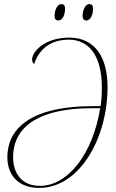

<svg xmlns="http://www.w3.org/2000/svg" viewBox="-20 -909 568 939"><path d="M402 -809C425 -809 435 -841 435 -865C435 -884 428 -889 417 -889C394 -889 384 -853 384 -833C384 -813 392 -809 402 -809ZM265 -809C289 -809 298 -841 298 -866C298 -884 292 -889 280 -889C257 -889 247 -853 247 -833C247 -813 255 -809 265 -809ZM172 10C369 10 506 -233 506 -483C506 -623 449 -725 318 -725C198 -725 137 -656 137 -618C137 -607 141 -600 147 -596C172 -671 229 -715 317 -715C407 -715 478 -647 478 -482C478 -452 477 -422 472 -390H437C112 -390 16 -268 16 -140C16 -56 66 10 172 10ZM175 0C87 0 44 -61 44 -141C44 -261 129 -380 435 -380H470C435 -160 314 0 175 0Z"/></svg>

Font: Noto Serif Display Condensed Thin
Style: Italic
Weight: 100
Width: 3
Italic angle: -12°
Designer: Monotype Design Team
Foundry: Monotype Imaging Inc.
Version: Version 2.009